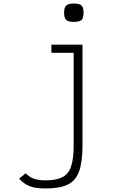

<svg xmlns="http://www.w3.org/2000/svg" viewBox="-20 -871 640 1087"><path d="M238 196Q202 196 176 191Q150 186 129.5 174Q109 162 88 141L125 110Q140 125 155.5 133.5Q171 142 191 146Q211 150 238 150Q299 150 333.5 132Q368 114 382.5 71Q397 28 397 -47V-572H271V-618H447V-47Q447 45 428 98.5Q409 152 363.5 174Q318 196 238 196ZM398 -747Q367 -747 355 -758Q343 -769 343 -799Q343 -829 355 -840Q367 -851 398 -851Q430 -851 441.5 -840Q453 -829 453 -799Q453 -769 441.5 -758Q430 -747 398 -747Z"/></svg>

Font: Victor Mono Thin
Style: Regular
Weight: 100
Monospace: yes
Designer: Rune Bjørnerås
Version: Version 1.561;gftools[0.9.30]